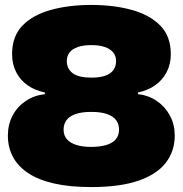

<svg xmlns="http://www.w3.org/2000/svg" viewBox="-20 -750 741 779"><path d="M350 9Q263 9 199.5 -5.5Q136 -20 94.5 -47.5Q53 -75 32.5 -113.5Q12 -152 12 -200Q12 -245 31 -281Q50 -317 84 -340Q118 -363 162 -368V-375Q122 -383 92.5 -403.5Q63 -424 46 -456.5Q29 -489 29 -530Q29 -603 71.5 -646.5Q114 -690 187 -710Q260 -730 350 -730Q441 -730 514 -710Q587 -690 630 -646.5Q673 -603 673 -530Q673 -489 656 -457Q639 -425 609.5 -404Q580 -383 540 -375V-368Q584 -363 617.5 -339.5Q651 -316 670 -280Q689 -244 689 -200Q689 -137 653 -90Q617 -43 542 -17Q467 9 350 9ZM350 -154Q385 -154 410.5 -161.5Q436 -169 449.5 -184.5Q463 -200 463 -224Q463 -246 451.5 -262Q440 -278 415 -287Q390 -296 350 -296Q311 -296 286 -287Q261 -278 249.5 -262Q238 -246 238 -224Q238 -200 252 -184.5Q266 -169 291 -161.5Q316 -154 350 -154ZM350 -435Q385 -435 407.5 -443Q430 -451 440.5 -466.5Q451 -482 451 -502Q451 -523 439 -537.5Q427 -552 404.5 -559.5Q382 -567 350 -567Q319 -567 296.5 -559.5Q274 -552 262.5 -537.5Q251 -523 251 -502Q251 -487 257 -474.5Q263 -462 275 -453Q287 -444 306 -439.5Q325 -435 350 -435Z"/></svg>

Font: Mona Sans Expanded Black
Style: Regular
Weight: 900
Width: 7
Designer: Deni Anggara
Foundry: GitHub
Version: Version 2.000